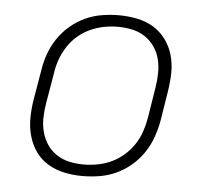

<svg xmlns="http://www.w3.org/2000/svg" viewBox="-44 -575 688 630"><g transform="rotate(5 300.0 -260.0)"><path d="M250 8Q250 8 250 8Q250 8 250 8H249Q219 8 190 2Q161 -4 136.5 -18.5Q112 -33 95.5 -56Q79 -79 71 -107Q63 -135 63 -165Q63 -195 68 -226L85 -326Q89 -353 98.5 -380Q108 -407 124.5 -431.5Q141 -456 164 -475.5Q187 -495 213.5 -507Q240 -519 268 -523.5Q296 -528 324 -528Q324 -528 324 -528Q324 -528 324 -528Q354 -528 383.5 -522Q413 -516 437 -501.5Q461 -487 478 -464Q495 -441 503 -413Q511 -385 510.5 -355Q510 -325 505 -294L489 -194Q484 -167 474.5 -140Q465 -113 448.5 -88.5Q432 -64 409 -44.5Q386 -25 359.5 -13Q333 -1 305 3.5Q277 8 250 8ZM250 -30Q273 -30 296.5 -34.5Q320 -39 341.5 -49Q363 -59 382 -75.5Q401 -92 414.5 -112.5Q428 -133 435.5 -155.5Q443 -178 447 -201L463 -301Q467 -325 467.5 -349Q468 -373 462.5 -395.5Q457 -418 444 -436.5Q431 -455 412.5 -467.5Q394 -480 370.5 -485Q347 -490 323 -490Q300 -490 277 -485.5Q254 -481 232 -471Q210 -461 191 -444.5Q172 -428 159 -407.5Q146 -387 138 -364.5Q130 -342 127 -319L110 -219Q106 -195 105.5 -171Q105 -147 111 -124.5Q117 -102 129.5 -83.5Q142 -65 161 -52.5Q180 -40 203 -35Q226 -30 250 -30Z"/></g></svg>

Font: Iosevka SS04 XLt Ex
Style: Italic
Weight: 200
Width: 7
Italic angle: -9°
Monospace: yes
Designer: Belleve Invis
Foundry: Belleve Invis
Version: Version 19.0.0; ttfautohint (v1.8.4)